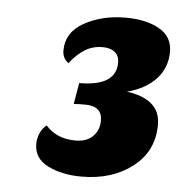

<svg xmlns="http://www.w3.org/2000/svg" viewBox="-39 -811 450 477"><g transform="rotate(5 186.5 -572.5)"><path d="M373 -699Q373 -659 347 -631Q321 -603 275 -591Q315 -586 337 -567.5Q359 -549 359 -516Q359 -450 308 -410.5Q257 -371 181 -371Q132 -371 97 -388.5Q62 -406 62 -442Q62 -457 68 -470Q74 -483 84 -490Q111 -459 158 -459Q186 -459 201.5 -474.5Q217 -490 217 -514Q217 -550 174 -550Q154 -550 146 -549L155 -602Q247 -602 247 -661Q247 -678 236 -687Q225 -696 205 -696Q181 -696 161.5 -684Q142 -672 124 -649Q109 -660 109 -679Q109 -725 153.5 -749.5Q198 -774 256 -774Q307 -774 340 -755.5Q373 -737 373 -699Z"/></g></svg>

Font: Sansita ExtraBold Italic
Style: Regular
Weight: 800
Italic angle: -11°
Designer: Pablo Cosgaya
Foundry: Omnibus-Type
Version: Version 1.006